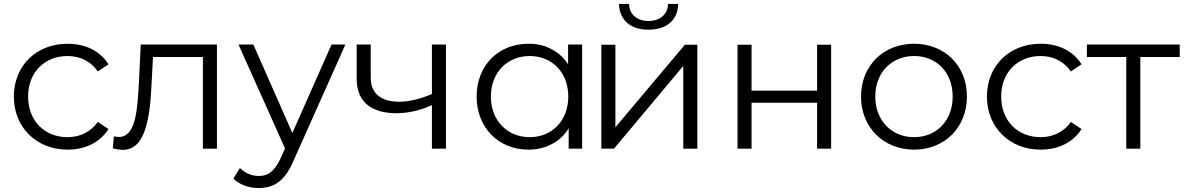

<svg xmlns="http://www.w3.org/2000/svg" viewBox="-20 -751 5982 970"><path d="M321 5C410 5 485 -31 528 -99L474 -135C438 -83 382 -58 321 -58C207 -58 122 -139 122 -263C122 -387 207 -468 321 -468C382 -468 438 -443 474 -390L528 -426C485 -495 410 -530 321 -530C165 -530 50 -420 50 -263C50 -107 165 5 321 5Z M550 -1C569 3 585 6 601 6C713 6 738 -149 746 -333L753 -463H1005V0H1076V-526H691L682 -338C674 -199 668 -59 580 -59C573 -59 564 -61 555 -62Z M1287 199C1362 199 1418 166 1462 63L1725 -526H1655L1457 -79L1260 -526H1185L1420 -1L1397 50C1366 115 1335 138 1288 138C1249 138 1219 123 1192 98L1159 151C1191 183 1238 199 1287 199Z M2233 0V-526H2162V-276C2135 -264 2107 -255 2080 -248C2051 -241 2023 -237 1996 -237C1908 -237 1853 -277 1853 -357V-526H1782V-353C1782 -234 1859 -179 1983 -179C2014 -179 2045 -183 2076 -190C2105 -197 2134 -207 2162 -220V0Z M2650 5C2697 5 2738 -6 2775 -27C2807 -45 2833 -70 2853 -103V0H2921V-526H2850V-426C2830 -457 2804 -482 2773 -499C2737 -520 2696 -530 2650 -530C2500 -530 2388 -423 2388 -263C2388 -105 2500 5 2650 5ZM2656 -58C2545 -58 2460 -140 2460 -263C2460 -387 2545 -468 2656 -468C2767 -468 2851 -387 2851 -263C2851 -140 2767 -58 2656 -58Z M3256 -601C3345 -601 3405 -647 3406 -731H3355C3354 -678 3313 -645 3256 -645C3199 -645 3159 -678 3158 -731H3107C3110 -647 3168 -601 3256 -601ZM3082 0 3432 -418V0H3503V-525H3440L3089 -108V-525H3018V0Z M3777 0V-232H4108V0H4179V-525H4108V-293H3777V-525H3706V0Z M4598 5C4752 5 4865 -107 4865 -263C4865 -420 4752 -530 4598 -530C4444 -530 4330 -420 4330 -263C4330 -107 4444 5 4598 5ZM4598 -58C4487 -58 4402 -140 4402 -263C4402 -387 4487 -468 4598 -468C4710 -468 4793 -387 4793 -263C4793 -140 4710 -58 4598 -58Z M5237 5C5326 5 5401 -31 5444 -99L5390 -135C5354 -83 5298 -58 5237 -58C5123 -58 5038 -139 5038 -263C5038 -387 5123 -468 5237 -468C5298 -468 5354 -443 5390 -390L5444 -426C5401 -495 5326 -530 5237 -530C5081 -530 4966 -420 4966 -263C4966 -107 5081 5 5237 5Z M5741 0V-463H5940V-526H5471V-463H5670V0Z"/></svg>

Font: Montserrat Z
Style: Regular
Weight: 400
Designer: Julieta Ulanovsky
Foundry: Julieta Ulanovsky
Version: Version 8.000